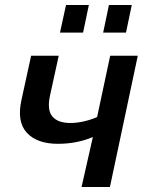

<svg xmlns="http://www.w3.org/2000/svg" viewBox="-20 -745 578 765"><path d="M305 0 350 -199Q286 -172 211 -172Q127 -172 86.5 -216.5Q46 -261 66 -349L104 -523H214L179 -363Q167 -306 189 -280.5Q211 -255 260 -255Q288 -255 317 -262Q346 -269 367 -279L419 -523H529L418 0ZM219 -615 243 -725H334L311 -615ZM391 -615 414 -725H505L482 -615Z"/></svg>

Font: Raleway SemiBold
Style: Italic
Weight: 600
Italic angle: -12°
Designer: Matt McInerney, Pablo Impallari, Rodrigo Fuenzalida
Foundry: Matt McInerney, Pablo Impallari, Rodrigo Fuenzalida
Version: Version 4.026